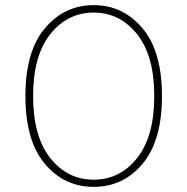

<svg xmlns="http://www.w3.org/2000/svg" viewBox="-20 -718 730 748"><path d="M154.5 -80Q230 10 345 10Q460 10 535.5 -80Q611 -170 611 -344Q611 -518 535 -608Q459 -698 345 -698Q231 -698 155 -608Q79 -518 79 -344Q79 -170 154.5 -80ZM109 -344Q109 -501 176 -585Q243 -669 345 -669Q447 -669 514 -585Q581 -501 581 -344Q581 -186 514 -102Q447 -18 345 -18Q243 -18 176 -102Q109 -186 109 -344Z"/></svg>

Font: Roundo ExtraLight
Style: Regular
Weight: 250
Designer: Namrata Goyal (Gurmukhi), Shiva Nallaperumal (Latin)
Foundry: Indian Type Foundry
Version: Version 1.000;PS 1.0;hotconv 1.0.88;makeotf.lib2.5.647800